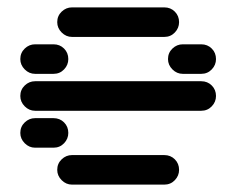

<svg xmlns="http://www.w3.org/2000/svg" viewBox="-20 -510 640 520"><path d="M135 -50Q135 -34 147 -22Q159 -10 175 -10H425Q442 -10 453.5 -22Q465 -34 465 -50Q465 -67 453.5 -78.5Q442 -90 425 -90H175Q159 -90 147 -78.5Q135 -67 135 -50ZM35 -150Q35 -134 47 -122Q59 -110 75 -110H125Q142 -110 153.5 -122Q165 -134 165 -150Q165 -167 153.5 -178.5Q142 -190 125 -190H75Q59 -190 47 -178.5Q35 -167 35 -150ZM35 -250Q35 -234 47 -222Q59 -210 75 -210H525Q542 -210 553.5 -222Q565 -234 565 -250Q565 -267 553.5 -278.5Q542 -290 525 -290H75Q59 -290 47 -278.5Q35 -267 35 -250ZM435 -350Q435 -334 447 -322Q459 -310 475 -310H525Q542 -310 553.5 -322Q565 -334 565 -350Q565 -367 553.5 -378.5Q542 -390 525 -390H475Q459 -390 447 -378.5Q435 -367 435 -350ZM35 -350Q35 -334 47 -322Q59 -310 75 -310H125Q142 -310 153.5 -322Q165 -334 165 -350Q165 -367 153.5 -378.5Q142 -390 125 -390H75Q59 -390 47 -378.5Q35 -367 35 -350ZM135 -450Q135 -434 147 -422Q159 -410 175 -410H425Q442 -410 453.5 -422Q465 -434 465 -450Q465 -467 453.5 -478.5Q442 -490 425 -490H175Q159 -490 147 -478.5Q135 -467 135 -450Z"/></svg>

Font: Matrix Sans Raster
Style: Regular
Weight: 400
Designer: Brad Neil
Version: Version 1.100